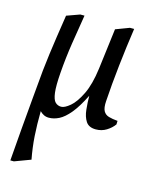

<svg xmlns="http://www.w3.org/2000/svg" viewBox="-106 -531 666 833"><g transform="rotate(15 227.0 -115.0)"><path d="M21.1 230Q26.5 161 32.6 86.5Q38.8 11.9 45.2 -58.2Q51.6 -128.3 56.6 -183.5Q60.9 -221.8 65.7 -259.6Q70.5 -297.4 77.2 -341.2Q83.9 -385 92.1 -439L150.5 -460H169.4Q159 -398 148.5 -329.9Q138 -261.9 132.9 -194.1Q128.3 -134.5 132.2 -103.7Q136.1 -72.9 147 -62.4Q157.8 -51.9 173.5 -51.9Q189 -51.9 212.9 -72Q236.7 -92.1 258.5 -136.8Q280.2 -181.5 289.6 -254L312.5 -437L373.5 -460H392.4Q380.4 -378 370.5 -289.7Q360.7 -201.5 355.9 -125.5Q353.9 -96.2 361.6 -81.9Q369.4 -67.6 385.8 -62.8Q402.3 -58 426 -56L425.4 -40Q412.4 -22 391.4 -9Q370.3 4.1 344 4.1Q312.6 4.1 299.2 -16.4Q285.8 -36.9 282.7 -68.1Q279.5 -99.4 279.3 -129.5Q251.8 -74.4 226.9 -44.6Q202 -14.9 179.2 -3.5Q156.4 7.9 134 7.9Q121.5 7.9 111.4 2.9Q101.3 -2.1 93.3 -10.6Q92.4 49.7 95.8 101.1Q99.3 152.4 109 203.1L37 230Z"/></g></svg>

Font: Ancizar Serif Light
Style: Italic
Weight: 300
Italic angle: -4°
Designer: Cesar Puertas, Viviana Monsalve, Julian Moncada, Julian Prieto, Jose Castro, Felipe Aragon, Mariel Hernandez, Sara Alarc
Version: Version 8.100